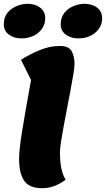

<svg xmlns="http://www.w3.org/2000/svg" viewBox="-36 -969 560 1015"><path d="M187 26Q120 26 92.5 -12.5Q65 -51 65 -129Q65 -179 81.5 -279.5Q98 -380 128 -546L75 -653Q122 -683 175 -704.5Q228 -726 281 -726Q328 -726 343 -698Q358 -670 358 -632Q358 -616 352.5 -580.5Q347 -545 338 -498.5Q329 -452 319.5 -401.5Q310 -351 301 -303.5Q292 -256 286.5 -219.5Q281 -183 281 -164Q281 -113 288.5 -78Q296 -43 311 -19Q251 26 187 26ZM379 -766Q339 -766 312 -786Q285 -806 285 -841Q285 -878 305 -902Q325 -926 354.5 -937.5Q384 -949 410 -949Q451 -949 477.5 -928.5Q504 -908 504 -873Q504 -841 486.5 -816.5Q469 -792 440.5 -779Q412 -766 379 -766ZM78 -766Q38 -766 11 -786Q-16 -806 -16 -841Q-16 -878 4 -902Q24 -926 53.5 -937.5Q83 -949 109 -949Q150 -949 176.5 -928.5Q203 -908 203 -873Q203 -841 185.5 -816.5Q168 -792 139.5 -779Q111 -766 78 -766Z"/></svg>

Font: Lemon
Style: Regular
Weight: 400
Designer: Eduardo Rodriguez Tunni
Foundry: Eduardo Rodriguez Tunni
Version: Version 1.003; ttfautohint (v1.8.4.7-5d5b);gftools[0.9.24]